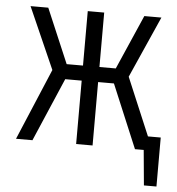

<svg xmlns="http://www.w3.org/2000/svg" viewBox="-50 -585 715 775"><g transform="rotate(5 307.5 -197.5)"><path d="M462.1 -289.2 560.5 -55.9H612.3V142.6H561.5L548.2 0H512.8L405.1 -256.9H341V0H274.4V-256.9H207.7L97.4 0H30.8L152.8 -289.2L42.6 -538.5H114.4L208.2 -317.9H274.4V-538.5H341V-317.9H407.2L503.6 -538.5H572.8Z"/></g></svg>

Font: Fira Code Fixed Light
Style: Regular
Weight: 300
Monospace: yes
Designer: Carrois Corporate, Edenspiekermann AG, Nikita Prokopov
Foundry: Carrois Corporate, Edenspiekermann AG, Nikita Prokopov
Version: Version 5.002